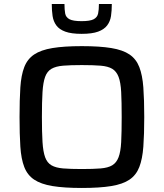

<svg xmlns="http://www.w3.org/2000/svg" viewBox="-20 -925 812 953"><path d="M386 8Q298 8 240.5 -1.5Q183 -11 149.5 -33.5Q116 -56 100.5 -96Q85 -136 81 -197Q77 -258 77 -344Q77 -430 81 -491Q85 -552 100.5 -592Q116 -632 149.5 -654.5Q183 -677 240.5 -686.5Q298 -696 386 -696Q475 -696 532.5 -686.5Q590 -677 623 -654.5Q656 -632 671.5 -592Q687 -552 691.5 -491Q696 -430 696 -344Q696 -258 691.5 -197Q687 -136 671.5 -96Q656 -56 623 -33.5Q590 -11 532.5 -1.5Q475 8 386 8ZM386 -86Q443 -86 479.5 -89Q516 -92 537 -104.5Q558 -117 568.5 -144.5Q579 -172 581.5 -220Q584 -268 584 -344Q584 -420 581.5 -468Q579 -516 568.5 -543.5Q558 -571 537 -583.5Q516 -596 479.5 -599Q443 -602 386 -602Q330 -602 293.5 -599Q257 -596 235.5 -583.5Q214 -571 204 -543.5Q194 -516 191 -468Q188 -420 188 -344Q188 -268 191 -220Q194 -172 204 -144.5Q214 -117 235.5 -104.5Q257 -92 293.5 -89Q330 -86 386 -86ZM385 -757Q334 -757 304 -768Q274 -779 259.5 -799Q245 -819 241 -845.5Q237 -872 237 -905H300Q300 -877 303.5 -858Q307 -839 325 -829.5Q343 -820 385 -820Q427 -820 445 -829.5Q463 -839 467 -858Q471 -877 471 -905H535Q535 -872 531 -845.5Q527 -819 512 -799Q497 -779 467 -768Q437 -757 385 -757Z"/></svg>

Font: Saira SemiExpanded Medium
Style: Regular
Weight: 500
Width: 6
Designer: Hector Gatti with collaboration of the Omnibus-Type team
Foundry: Omnibus-Type
Version: Version 1.101